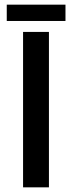

<svg xmlns="http://www.w3.org/2000/svg" viewBox="-20 -804 309 824"><path d="M79 0V-667H190V0ZM9 -714V-784H261V-714Z"/></svg>

Font: Maven Pro Medium
Style: Regular
Weight: 500
Designer: Joe Prince
Foundry: Joe Prince
Version: Version 2.103